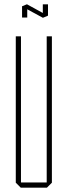

<svg xmlns="http://www.w3.org/2000/svg" viewBox="-20 -868 313 888"><path d="M76 0 53 -23V-700H77V-24H196V-700H220V-23L197 0ZM82 -787V-839L104 -848H105L178 -808V-848H202V-796H201V-795L179 -786H178L106 -825V-787Z"/></svg>

Font: Foldit Thin Thin
Style: Regular
Weight: 250
Version: Version 1.003